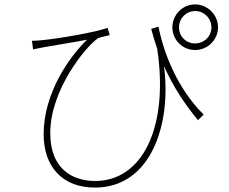

<svg xmlns="http://www.w3.org/2000/svg" viewBox="-20 -814 1040 871"><path d="M666 -683C674 -652 683 -622 693 -594C747 -237 626 7 412 7C306 7 208 -50 208 -210C208 -406 367 -601 425 -641C437 -646 466 -651 478 -655L468 -688C419 -668 239 -638 173 -632C156 -630 137 -629 125 -629L130 -590C148 -594 166 -597 180 -600C223 -608 315 -622 375 -634C295 -557 178 -392 178 -205C178 -60 261 37 411 37C662 37 759 -245 724 -514C767 -418 818 -342 878 -269L904 -294C782 -415 721 -579 699 -693ZM865 -617C824 -617 792 -649 792 -690C792 -731 825 -764 865 -764C906 -764 939 -731 939 -690C939 -649 906 -617 865 -617ZM865 -794C808 -794 762 -747 762 -690C762 -633 808 -587 865 -587C922 -587 969 -633 969 -690C969 -747 922 -794 865 -794Z"/></svg>

Font: Noto Sans CJK Thin
Style: Regular
Weight: 100
Designer: Ryoko NISHIZUKA (kana & ideographs); Paul D. Hunt (Latin, Greek & Cyrillic); Wenlong ZHANG (bopomofo); Sandoll Communica
Foundry: Adobe Systems Incorporated
Version: Version 1.000;PS 1;hotconv 1.0.78;makeotf.lib2.5.61930